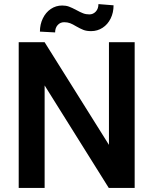

<svg xmlns="http://www.w3.org/2000/svg" viewBox="-20 -917 750 937"><path d="M71.3 0ZM510.7 0 197.8 -500V0H71.3V-710.9H197.8L511.7 -210V-710.9H637.2V0ZM424.8 -765.1Q402.3 -765.1 387.2 -771Q372.1 -776.9 351.6 -788.6Q335 -798.8 322.3 -803.7Q309.6 -808.6 293 -808.6Q273.9 -808.6 261.5 -794.7Q249 -780.8 249 -758.8L174.8 -762.7Q174.8 -797.9 189 -827.1Q203.1 -856.4 228 -873.3Q252.9 -890.1 283.7 -890.1Q301.8 -890.1 316.4 -884.8Q331.1 -879.4 352.1 -868.2Q371.6 -857.4 385.5 -852.1Q399.4 -846.7 416 -846.7Q434.6 -846.7 447.5 -860.6Q460.4 -874.5 460.4 -897L534.2 -891.1Q534.2 -855.5 520 -826.7Q505.9 -797.9 480.7 -781.5Q455.6 -765.1 424.8 -765.1Z"/></svg>

Font: Heebo Medium
Style: Regular
Weight: 500
Designer: Oded Ezer
Foundry: Meir Sadan
Version: Version 2.001; ttfautohint (v1.5.14-ce02) -l 8 -r 50 -G 200 